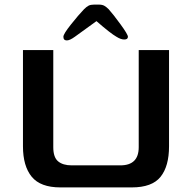

<svg xmlns="http://www.w3.org/2000/svg" viewBox="-20 -806 836 836"><path d="M80 -169V-588H212V-165Q212 -121 233 -103.5Q254 -86 292 -86H504Q584 -86 584 -165V-588H716V-169Q716 -82 679 -36Q642 10 554 10H243Q156 10 118 -36.5Q80 -83 80 -169ZM346 -766Q357 -777 366 -781.5Q375 -786 390 -786H410Q425 -786 434 -781Q443 -776 453 -766Q472 -745 504.5 -700.5Q537 -656 537 -646Q537 -634 521 -634Q506 -634 487 -646Q462 -660 400 -714L306 -646Q284 -630 271 -630Q256 -630 256 -646Q256 -658 289 -699.5Q322 -741 346 -766Z"/></svg>

Font: Gold
Style: Regular
Weight: 400
Designer: jaiki
Version: Version 1.000